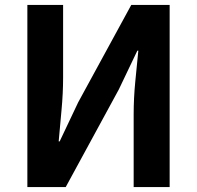

<svg xmlns="http://www.w3.org/2000/svg" viewBox="-20 -761 801 781"><path d="M91.3 0V-740.8H236.7V-445.4Q236.7 -381.9 230.2 -312.7Q223.8 -243.5 218.7 -185.8H222.7L297.9 -344.5L513.9 -740.8H670.1V0H523.7V-296.7Q523.7 -361.2 530.2 -428.3Q536.8 -495.4 542.7 -555H538.7L463.3 -397.1L247.3 0Z"/></svg>

Font: Noto Sans SC Thin
Style: Regular
Weight: 100
Designer: Ryoko NISHIZUKA 西塚涼子 (kana, bopomofo & ideographs); Paul D. Hunt (Latin, Greek & Cyrillic); Sandoll Communications 산돌커뮤니
Foundry: Adobe
Version: Version 2.004-H2;hotconv 1.0.118;makeotfexe 2.5.65603